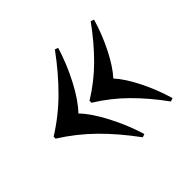

<svg xmlns="http://www.w3.org/2000/svg" viewBox="-139 -682 846 846"><g transform="rotate(-45 284.5 -259.0)"><path d="M174.8 -259.8Q214.4 -218.8 253.4 -143.8Q292.5 -68.8 316.4 9.8L301.3 15.1Q238.8 -70.3 172.4 -136Q106 -201.7 25.4 -252.4V-264.6Q106 -314.9 172.1 -380.9Q238.3 -446.8 301.3 -532.7L316.4 -527.3Q292.5 -449.2 253.7 -375Q214.8 -300.8 174.8 -259.8ZM392.6 -259.8Q427.2 -222.2 461.2 -154.3Q495.1 -86.4 516.1 -14.2L500.5 -8.8Q444.3 -86.4 383.5 -146.7Q322.8 -207 249 -252.4V-264.6Q322.3 -309.6 383.1 -369.9Q443.8 -430.2 500.5 -508.8L516.1 -503.4Q495.1 -431.6 461.4 -365Q427.7 -298.3 392.6 -259.8Z"/></g></svg>

Font: TypoPRO Playfair Display SC
Style: Bold
Weight: 700
Designer: Claus Eggers Sørensen
Foundry: Claus Eggers Sørensen
Version: Version 1.004;PS 001.004;hotconv 1.0.70;makeotf.lib2.5.58329